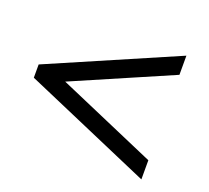

<svg xmlns="http://www.w3.org/2000/svg" viewBox="-93 -702 800 735"><g transform="rotate(20 306.5 -335.0)"><path d="M549 -83 29 -308V-362L549 -587V-509L147 -335L549 -161Z"/></g></svg>

Font: El Messiri SemiBold
Style: Regular
Weight: 600
Designer: Mohamed Gaber
Foundry: Kief Type Foundry
Version: Version 2.020; ttfautohint (v1.8.3)